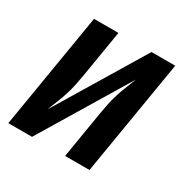

<svg xmlns="http://www.w3.org/2000/svg" viewBox="-126 -647 753 764"><g transform="rotate(30 250.0 -265.0)"><path d="M7 0 95 -530H207L172 -318Q168 -293 163 -269Q158 -245 150.5 -221Q143 -197 133.5 -173.5Q124 -150 115 -126L359 -530H468L380 0H268L303 -212Q307 -237 312 -261Q317 -285 324.5 -309Q332 -333 341.5 -356.5Q351 -380 360 -404L116 0Z"/></g></svg>

Font: Iosevka Curly Slab Oblique
Style: Bold
Weight: 700
Italic angle: -9°
Monospace: yes
Designer: Belleve Invis
Foundry: Belleve Invis
Version: Version 11.1.0; ttfautohint (v1.8.3)